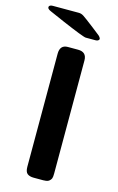

<svg xmlns="http://www.w3.org/2000/svg" viewBox="-149 -932 607 986"><g transform="rotate(15 154.0 -439.0)"><path d="M-17 -866Q-15 -878 3 -878H142Q155 -878 167.5 -870Q180 -862 228 -825Q253 -805 270 -792Q277 -786 280 -778V-774Q276 -764 261 -764H209Q196 -764 75 -816Q30 -836 2 -848Q-7 -852 -10.5 -855Q-14 -858 -15 -859.5Q-16 -861 -17 -866ZM91 -46V-647Q91 -694 133 -694Q133 -694 187 -694Q233 -694 233 -649V-48Q233 -29 230 -22Q228 -17 224 -12.5Q220 -8 217 -6Q214 -4 209 -2.5Q204 -1 201.5 -1Q199 -1 194 -0.5Q189 0 188 0H137Q115 0 103 -9.5Q91 -19 91 -46Z"/></g></svg>

Font: CMU Sans Serif
Style: Bold
Weight: 700
Version: Version 0.7.0